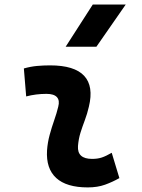

<svg xmlns="http://www.w3.org/2000/svg" viewBox="-20 -815 626 845"><path d="M471.7 -142.6 505.4 -31.2Q475.6 -14.2 442.4 -2.2Q409.2 9.8 366.2 9.8Q272.5 9.8 227.3 -31.7Q182.1 -73.2 187 -153.3Q189.5 -188 198.5 -221.2Q207.5 -254.4 218.5 -285.6Q229.5 -316.9 236.3 -345.2Q243.7 -373 230.5 -387.5Q217.3 -401.9 184.6 -401.9Q138.2 -401.9 95.2 -390.6L85 -513.7Q113.8 -522 142.6 -524.7Q171.4 -527.3 200.2 -527.3Q307.6 -527.3 350.3 -481.4Q393.1 -435.5 371.1 -345.2Q363.8 -313.5 353.3 -285.9Q342.8 -258.3 334.2 -231Q325.7 -203.6 323.2 -172.4Q319.3 -115.7 385.3 -115.7Q409.7 -115.7 428 -121.8Q446.3 -127.9 471.7 -142.6ZM269 -609.4 388.2 -794.9H533.2L404.3 -609.4Z"/></svg>

Font: Cascadia Mono NF
Style: Italic
Weight: 400
Italic angle: -10°
Monospace: yes
Designer: Aaron Bell
Foundry: Saja Typeworks
Version: Version 2404.023